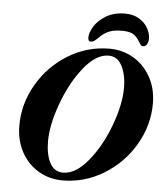

<svg xmlns="http://www.w3.org/2000/svg" viewBox="-58 -897 826 962"><g transform="rotate(5 355.0 -416.0)"><path d="M53 -242Q53 -351 109.5 -448.5Q166 -546 262 -605Q358 -664 470 -664Q537 -664 591.5 -631.5Q646 -599 678 -541Q710 -483 710 -408Q710 -299 653 -201.5Q596 -104 499.5 -45Q403 14 292 14Q225 14 170.5 -18.5Q116 -51 84.5 -109Q53 -167 53 -242ZM559 -473Q559 -540 536 -584.5Q513 -629 469 -629Q405 -629 343.5 -551.5Q282 -474 242.5 -366Q203 -258 203 -176Q203 -109 225 -67Q247 -25 291 -25Q355 -25 417.5 -101.5Q480 -178 519.5 -285Q559 -392 559 -473ZM662 -732Q662 -714 655 -702.5Q648 -691 636 -691Q629 -691 625.5 -694.5Q622 -698 618.5 -704Q615 -710 613 -713Q597 -739 578 -749Q559 -759 524 -759Q487 -759 461.5 -749.5Q436 -740 409 -713Q397 -701 389 -696Q381 -691 372 -691Q359 -691 359 -711Q359 -735 378.5 -767Q398 -799 437.5 -822.5Q477 -846 533 -846Q574 -846 603.5 -828Q633 -810 647.5 -783.5Q662 -757 662 -732Z"/></g></svg>

Font: EB Garamond ExtraBold
Style: Italic
Weight: 800
Italic angle: -17.2°
Designer: Georg Duffner and Octavio Pardo
Foundry: Georg Duffner
Version: Version 1.000